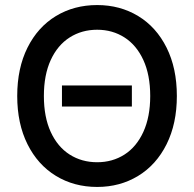

<svg xmlns="http://www.w3.org/2000/svg" viewBox="-20 -737 775 767"><path d="M506.8 -311.5H227.5V-395.5H506.8ZM368.2 9.8Q275.9 9.8 203.4 -34.4Q130.9 -78.6 89.8 -160.9Q48.8 -243.2 48.8 -353.5Q48.8 -464.4 89.8 -546.6Q130.9 -628.9 203.4 -672.9Q275.9 -716.8 368.2 -716.8Q459.5 -716.8 532 -672.9Q604.5 -628.9 645.5 -546.6Q686.5 -464.4 686.5 -353.5Q686.5 -243.2 645.5 -160.9Q604.5 -78.6 532 -34.4Q459.5 9.8 368.2 9.8ZM368.2 -618.2Q306.6 -618.2 258.3 -587.4Q210 -556.6 182.6 -497.1Q155.3 -437.5 155.3 -353.5Q155.3 -269.5 182.6 -210Q210 -150.4 258.3 -119.6Q306.6 -88.9 368.2 -88.9Q429.2 -88.9 477.3 -119.6Q525.4 -150.4 552.7 -210.2Q580.1 -270 580.1 -353.5Q580.1 -437.5 552.7 -497.1Q525.4 -556.6 477.3 -587.4Q429.2 -618.2 368.2 -618.2Z"/></svg>

Font: Pretendard JP Medium
Style: Regular
Weight: 500
Designer: Base glyphs from Inter by Rasmus Andersson; Hangeul glyphs from Noto Sans CJK(Source Han Sans) by Jang Soo-young and Kan
Foundry: Kil Hyung-jin
Version: Version 1.309